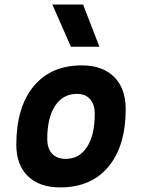

<svg xmlns="http://www.w3.org/2000/svg" viewBox="-20 -815 626 845"><path d="M245.1 9.8Q153.8 9.8 102.8 -39.8Q51.8 -89.4 51.8 -177.7Q51.8 -342.8 127.9 -435.1Q204.1 -527.3 339.8 -527.3Q431.2 -527.3 482.2 -476.6Q533.2 -425.8 533.2 -335Q533.2 -172.4 457.1 -81.3Q381.1 9.8 245.1 9.8ZM268.5 -115.7Q329.1 -115.7 363 -168.2Q397 -220.7 397 -314Q397 -355.2 376.5 -378.5Q356.1 -401.9 318.8 -401.9Q257.2 -401.9 222.6 -349.5Q188 -297.1 188 -203.6Q188 -162.1 209.2 -138.9Q230.4 -115.7 268.5 -115.7ZM292 -609.4 210.4 -794.9H345.7L417.5 -609.4Z"/></svg>

Font: Cascadia Mono NF
Style: Italic
Weight: 400
Italic angle: -10°
Monospace: yes
Designer: Aaron Bell
Foundry: Saja Typeworks
Version: Version 2404.023